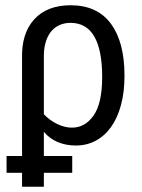

<svg xmlns="http://www.w3.org/2000/svg" viewBox="-20 -557 540 731"><path d="M64 -333Q61 -429 110 -483Q159 -537 249 -537Q350 -537 402 -467Q454 -397 454 -269Q454 -206 440.5 -156.5Q427 -107 402.5 -73Q378 -39 344 -21Q310 -3 269 -3Q231 -3 200 -16Q169 -29 147 -55V37H255V101H147V154H64V101H5V37H64ZM369 -264Q369 -366 339 -418Q309 -470 248 -470Q228 -470 210 -463Q192 -456 178 -441Q164 -426 155.5 -401.5Q147 -377 147 -343V-122Q170 -98 198.5 -84.5Q227 -71 254 -71Q304 -71 336.5 -117.5Q369 -164 369 -264Z"/></svg>

Font: D2Coding ligature
Style: Regular
Weight: 400
Monospace: yes
Designer: Yong-Rak Park; Jeong-Hwan Yoon; Sang-Min Lee;
Foundry: NHN Corporation
Version: Version 1.3.2; Build 20180524